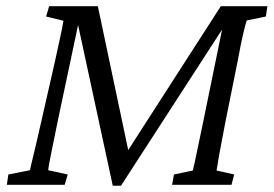

<svg xmlns="http://www.w3.org/2000/svg" viewBox="-20 -593 878 616"><path d="M137.7 -573.2H293.9L394.5 -96.7H381.8L688.5 -573.2H837.9L833 -540L771.5 -527.3Q769.5 -522.5 764.2 -501Q758.8 -479.5 752.9 -451.2Q747.1 -422.9 742.2 -395.5L702.1 -196.3Q689.5 -131.8 683.1 -95.7Q676.8 -59.6 674.8 -45.9L731.4 -33.2L722.7 0H532.2L538.1 -33.2L598.6 -45.9Q600.6 -53.7 605.5 -75.7Q610.4 -97.7 616.2 -127Q622.1 -156.2 628.9 -187.5L702.1 -544.9H722.7L368.2 2.9H341.8L223.6 -544.9H237.3L167 -212.9Q155.3 -154.3 147.9 -119.6Q140.6 -85 137.7 -67.9Q134.8 -50.8 134.8 -46.9L197.3 -33.2L187.5 0H2L6.8 -33.2L76.2 -46.9Q78.1 -57.6 86.9 -93.3Q95.7 -128.9 111.3 -198.2L156.2 -395.5Q163.1 -428.7 171.4 -465.3Q179.7 -502 183.6 -526.4L127.9 -540Z"/></svg>

Font: Crimson Pro Light
Style: Italic
Weight: 300
Italic angle: -12°
Designer: Jacques Le Bailly
Foundry: Baron von Fonthausen
Version: Version 1.003